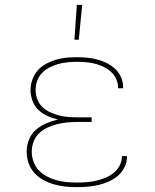

<svg xmlns="http://www.w3.org/2000/svg" viewBox="-20 -764 640 792"><path d="M297 8Q273 8 249.5 5.5Q226 3 203 -3.5Q180 -10 159 -21.5Q138 -33 122 -50.5Q106 -68 98 -91Q90 -114 90 -138Q90 -163 99.5 -187.5Q109 -212 128 -228.5Q147 -245 170.5 -255Q194 -265 219 -271Q197 -276 176 -285.5Q155 -295 138.5 -310.5Q122 -326 114 -348Q106 -370 106 -392Q106 -414 113.5 -435.5Q121 -457 135.5 -473.5Q150 -490 169.5 -500.5Q189 -511 210 -517.5Q231 -524 253 -526Q275 -528 297 -528Q318 -528 339.5 -526Q361 -524 381.5 -518.5Q402 -513 421 -503.5Q440 -494 455.5 -479.5Q471 -465 479.5 -445Q488 -425 488 -404V-400H467V-403Q467 -422 459 -439Q451 -456 437 -468.5Q423 -481 406 -489Q389 -497 371 -501.5Q353 -506 334.5 -507.5Q316 -509 297 -509Q278 -509 258.5 -507Q239 -505 220.5 -500Q202 -495 184.5 -486Q167 -477 153.5 -463Q140 -449 133.5 -430.5Q127 -412 127 -392Q127 -373 134 -354.5Q141 -336 155 -322.5Q169 -309 186.5 -301Q204 -293 223 -288Q242 -283 261.5 -281.5Q281 -280 300 -280H358V-261H300Q279 -261 258 -259Q237 -257 216.5 -252Q196 -247 176.5 -238Q157 -229 141.5 -214.5Q126 -200 118.5 -179.5Q111 -159 111 -138Q111 -117 118.5 -96.5Q126 -76 140.5 -61Q155 -46 174 -36Q193 -26 213.5 -20.5Q234 -15 255 -13Q276 -11 297 -11Q317 -11 337 -12.5Q357 -14 376.5 -18.5Q396 -23 414.5 -30.5Q433 -38 448.5 -50.5Q464 -63 473.5 -81Q483 -99 483 -119V-120H504V-118Q504 -96 494 -75Q484 -54 467 -39.5Q450 -25 429 -15.5Q408 -6 386.5 -1Q365 4 342.5 6Q320 8 297 8ZM287 -600 297 -744H319L305 -600Z"/></svg>

Font: Iosevka HT Thin Extended
Style: Regular
Weight: 100
Width: 7
Monospace: yes
Designer: Belleve Invis
Foundry: Belleve Invis
Version: Version 32.3.0; ttfautohint (v1.8.4)